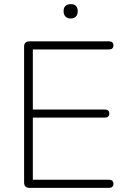

<svg xmlns="http://www.w3.org/2000/svg" viewBox="-20 -904 610 924"><path d="M121 0Q109 0 102.5 -6.5Q96 -13 96 -25V-680Q96 -692 102.5 -698.5Q109 -705 121 -705H505Q515 -705 520.5 -700Q526 -695 526 -686Q526 -676 520.5 -671Q515 -666 505 -666H138V-377H485Q495 -377 500.5 -372Q506 -367 506 -358Q506 -348 500.5 -343Q495 -338 485 -338H138V-39H505Q515 -39 520.5 -34Q526 -29 526 -20Q526 -10 520.5 -5Q515 0 505 0ZM320 -815Q304 -815 295 -824.5Q286 -834 286 -850Q286 -867 295 -875.5Q304 -884 320 -884Q337 -884 345.5 -875.5Q354 -867 354 -850Q354 -834 345.5 -824.5Q337 -815 320 -815Z"/></svg>

Font: Nunito ExtraLight
Style: Regular
Weight: 200
Designer: Vernon Adams
Foundry: Vernon Adams
Version: Version 3.602